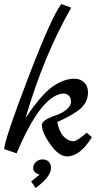

<svg xmlns="http://www.w3.org/2000/svg" viewBox="-20 -758 483 949"><path d="M232 72Q232 116 156 171L134 139Q174 107 175 105Q144 95 144 73Q144 55 157.5 42.5Q171 30 190.5 30Q210 30 221 41.5Q232 53 232 72ZM409 -102 434 -80Q376 15 311 15Q271 15 229 -44Q187 -103 187 -141Q187 -165 259 -189Q286 -198 308.5 -216.5Q331 -235 331 -255Q331 -275 320 -285.5Q309 -296 292 -296Q182 -286 62 0L1 -21Q1 -64 117.5 -369Q234 -674 283 -738L332 -720Q197 -485 106 -174Q184 -291 240 -330Q296 -369 347 -369Q378 -369 396.5 -350Q415 -331 415 -301.5Q415 -272 400.5 -248Q386 -224 358 -206Q320 -180 263 -155Q272 -108 294 -84Q316 -60 344 -60Q359 -60 409 -102Z"/></svg>

Font: Marck Script
Style: Regular
Weight: 400
Designer: Denis Masharov, Marck Fogel
Foundry: Denis Masharov
Version: Version 1.002